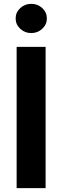

<svg xmlns="http://www.w3.org/2000/svg" viewBox="-20 -969 321 989"><path d="M214.9 -727.5V0H65.7V-727.5ZM140.9 -798.7Q107.8 -798.7 84.2 -820.8Q60.6 -842.9 60.6 -873.9Q60.6 -905.5 84.2 -927.3Q107.8 -949.2 140.9 -949.2Q174.1 -949.2 197.7 -927.4Q221.4 -905.5 221.4 -873.9Q221.4 -842.9 197.7 -820.8Q174.1 -798.7 140.9 -798.7Z"/></svg>

Font: Adwaita Sans
Style: Regular
Weight: 400
Designer: Rasmus Andersson
Foundry: rsms
Version: Version 4.001;git-9221beed3